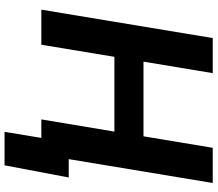

<svg xmlns="http://www.w3.org/2000/svg" viewBox="-74 -694 924 815"><g transform="rotate(90 387.5 -286.0)"><path d="M20.5 0 141.1 -727.5H290L241.2 -433.6H558.1L606.9 -727.5H756.3L635.7 0H486.3L538.1 -310.1H220.7L169.4 0ZM539.1 156.2 564.9 0H522.9L542 -116.2H732.9L681.2 156.2Z"/></g></svg>

Font: Inter
Style: Bold Italic
Weight: 700
Italic angle: -9.39999°
Designer: Rasmus Andersson
Foundry: rsms
Version: Version 4.001;git-9221beed3